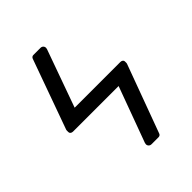

<svg xmlns="http://www.w3.org/2000/svg" viewBox="-206 -840 952 952"><g transform="rotate(-45 270.0 -363.5)"><path d="M194.6 -727.3H243.6Q252.8 -727.3 258.5 -721.8Q264.2 -716.3 264.2 -707.7Q264.2 -703.8 262.8 -699.9L154.5 -397.7H474.8Q482.6 -397.7 487.7 -393.8Q492.9 -389.9 492.9 -384.2V-373.2Q492.9 -371.4 492.2 -368.6L360.4 -10.7Q358.7 -5.7 354.6 -2.8Q350.5 0 345.2 0H296.5Q287.3 0 281.6 -5.7Q275.9 -11.4 275.9 -19.5Q275.9 -23.8 277.3 -27.7L384.6 -319.6H65Q57.2 -319.6 52 -323.7Q46.9 -327.8 46.9 -333.8V-345.5Q46.9 -347.3 47.6 -350.1L179.3 -716.3Q181.1 -721.2 185.2 -724.3Q189.3 -727.3 194.6 -727.3Z"/></g></svg>

Font: DeltaSans
Style: Regular
Weight: 400
Designer: Rasmus Andersson
Foundry: rsms
Version: Version 3.012